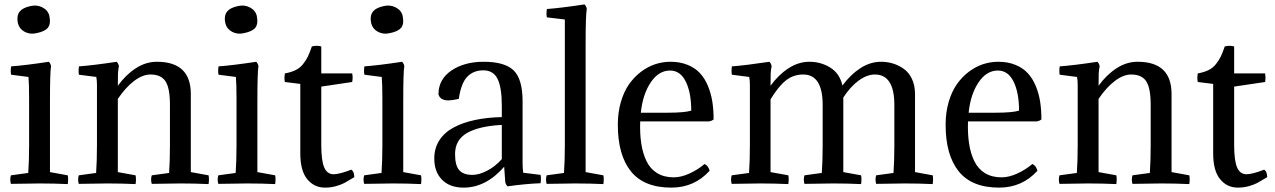

<svg xmlns="http://www.w3.org/2000/svg" viewBox="-20 -836 5817 876"><path d="M208 -372.1V-50.8L289.1 -36.1Q292.5 -20 289.1 3.9Q226.1 1 160.2 1Q113.8 1 29.8 2.9Q23.9 -16.6 29.8 -36.1L108.9 -46.9Q112.8 -101.6 112.8 -173.8V-387.2Q112.8 -452.6 109.9 -484.9L30.8 -495.1Q27.3 -510.3 30.8 -533.2Q93.8 -537.6 203.1 -554.2Q211.4 -544.4 212.9 -534.2Q208 -508.3 208 -372.1ZM62 -729Q54.2 -765.1 70.8 -784.2Q83.5 -800.3 118.2 -808.1Q147.5 -815.4 173.1 -802.5Q198.7 -789.6 205.1 -764.2Q212.9 -727.1 198.2 -709Q184.1 -692.4 147.9 -685.1Q118.2 -677.7 93.5 -690.4Q68.8 -703.1 62 -729Z M755.4 -356.9Q755.4 -434.6 734.9 -465.3Q714.4 -496.1 666.5 -496.1Q630.9 -496.1 592 -466.8Q553.2 -437.5 517.6 -384.8V-50.8L598.6 -36.1Q602.1 -20 598.6 3.9Q535.6 1 469.7 1Q423.3 1 339.4 2.9Q333.5 -16.6 339.4 -36.1L418.5 -46.9Q422.4 -101.6 422.4 -173.8V-448.2Q422.4 -467.8 419.4 -484.9L340.3 -495.1Q336.9 -510.3 340.3 -533.2Q403.3 -537.6 512.7 -554.2Q521 -544.4 522.5 -534.2Q519 -515.1 518.3 -502.4Q517.6 -489.7 517.6 -444.8Q553.7 -494.6 599.4 -524.4Q645 -554.2 695.8 -554.2Q850.6 -554.2 850.6 -407.2V-50.8L931.6 -36.1Q935.1 -20 931.6 3.9Q868.7 1 802.7 1Q756.3 1 672.4 2.9Q666.5 -16.6 672.4 -36.1L751.5 -46.9Q755.4 -101.6 755.4 -173.8Z M1154.3 -372.1V-50.8L1235.4 -36.1Q1238.8 -20 1235.4 3.9Q1172.4 1 1106.4 1Q1060.1 1 976.1 2.9Q970.2 -16.6 976.1 -36.1L1055.2 -46.9Q1059.1 -101.6 1059.1 -173.8V-387.2Q1059.1 -452.6 1056.2 -484.9L977.1 -495.1Q973.6 -510.3 977.1 -533.2Q1040 -537.6 1149.4 -554.2Q1157.7 -544.4 1159.2 -534.2Q1154.3 -508.3 1154.3 -372.1ZM1008.3 -729Q1000.5 -765.1 1017.1 -784.2Q1029.8 -800.3 1064.5 -808.1Q1093.8 -815.4 1119.4 -802.5Q1145 -789.6 1151.4 -764.2Q1159.2 -727.1 1144.5 -709Q1130.4 -692.4 1094.2 -685.1Q1064.5 -677.7 1039.8 -690.4Q1015.1 -703.1 1008.3 -729Z M1445.8 -624V-501H1586.9Q1588.9 -489.3 1588.9 -482.9Q1588.9 -473.6 1586.9 -461.9L1445.8 -440.9V-175.8Q1445.8 -102.1 1459.5 -71.5Q1473.1 -41 1502 -41Q1528.8 -41 1583 -62Q1585.9 -59.6 1588.1 -56.9Q1590.3 -54.2 1591.6 -52.2Q1592.8 -50.3 1593.8 -46.4Q1594.7 -42.5 1595 -41Q1595.2 -39.6 1595.9 -34.4Q1596.7 -29.3 1596.7 -27.8Q1566.4 -9.3 1551.3 -1.2Q1536.1 6.8 1512.7 13.4Q1489.3 20 1462.9 20Q1413.1 20 1381.6 -18.6Q1350.1 -57.1 1350.1 -136.2V-453.1L1279.8 -461.9Q1277.8 -471.7 1277.8 -479Q1277.8 -487.3 1279.8 -501Q1308.6 -506.3 1328.6 -516.1Q1348.6 -525.9 1362.3 -543Q1376 -560.1 1384.5 -577.6Q1393.1 -595.2 1402.8 -624Q1411.6 -627 1424.8 -627Q1437 -627 1445.8 -624Z M1819.8 -372.1V-50.8L1900.9 -36.1Q1904.3 -20 1900.9 3.9Q1837.9 1 1772 1Q1725.6 1 1641.6 2.9Q1635.7 -16.6 1641.6 -36.1L1720.7 -46.9Q1724.6 -101.6 1724.6 -173.8V-387.2Q1724.6 -452.6 1721.7 -484.9L1642.6 -495.1Q1639.2 -510.3 1642.6 -533.2Q1705.6 -537.6 1814.9 -554.2Q1823.2 -544.4 1824.7 -534.2Q1819.8 -508.3 1819.8 -372.1ZM1673.8 -729Q1666 -765.1 1682.6 -784.2Q1695.3 -800.3 1730 -808.1Q1759.3 -815.4 1784.9 -802.5Q1810.5 -789.6 1816.9 -764.2Q1824.7 -727.1 1810.1 -709Q1795.9 -692.4 1759.8 -685.1Q1730 -677.7 1705.3 -690.4Q1680.7 -703.1 1673.8 -729Z M2056.2 -132.8Q2056.2 -81.5 2075 -59.8Q2093.8 -38.1 2135.3 -38.1Q2165.5 -38.1 2202.1 -56.9Q2238.8 -75.7 2269.5 -109.9V-266.1Q2166.5 -260.7 2111.3 -229.5Q2056.2 -198.2 2056.2 -132.8ZM2269.5 -301.8V-353Q2269.5 -437.5 2250 -476.3Q2230.5 -515.1 2185.5 -515.1Q2139.6 -515.1 2111.6 -485.6Q2083.5 -456.1 2073.2 -384.8Q2041.5 -377.9 2026.4 -377.9Q1987.8 -377.9 1980.5 -405.8Q1980.5 -474.1 2039.6 -514.2Q2098.6 -554.2 2186.5 -554.2Q2283.2 -554.2 2323.7 -514.6Q2364.3 -475.1 2364.3 -373V-90.8Q2364.3 -66.4 2367.2 -47.9L2446.3 -38.1Q2449.7 -22.9 2446.3 0Q2379.4 2.4 2295.4 14.2Q2287.6 6.3 2285.2 -5.9L2280.3 -75.2Q2197.3 20 2095.2 20Q2032.2 20 1996.8 -15.9Q1961.4 -51.8 1961.4 -112.8Q1961.4 -159.7 1984.4 -195.6Q2007.3 -231.4 2049.1 -253.9Q2090.8 -276.4 2146 -288.3Q2201.2 -300.3 2269.5 -301.8Z M2651.9 -633.8V-50.8L2732.9 -36.1Q2736.3 -20 2732.9 3.9Q2669.9 1 2604 1Q2558.1 1 2474.1 2.9Q2468.3 -16.6 2474.1 -36.1L2553.2 -46.9Q2557.1 -101.6 2557.1 -173.8V-747.1L2475.1 -756.8Q2471.7 -772 2475.1 -794.9Q2537.1 -799.3 2647 -815.9Q2655.8 -805.7 2657.2 -795.9Q2651.9 -767.6 2651.9 -633.8Z M3214.8 -282.2H2900.9Q2898.9 -226.1 2905.8 -181.2Q2912.6 -136.2 2929.7 -100.8Q2946.8 -65.4 2978.3 -46.1Q3009.8 -26.9 3053.7 -26.9Q3087.9 -26.9 3126 -44.4Q3164.1 -62 3194.8 -87.9Q3204.6 -82 3209 -76.2Q3213.4 -70.3 3217.8 -57.1Q3147.9 20 3043 20Q2918 20 2858.4 -54.4Q2798.8 -128.9 2798.8 -267.1Q2798.8 -323.2 2812.7 -370.8Q2826.7 -418.5 2850.1 -451.7Q2873.5 -484.9 2904.3 -508.3Q2935.1 -531.7 2969.2 -543Q3003.4 -554.2 3039.1 -554.2Q3083 -554.2 3117.4 -540Q3151.9 -525.9 3173.8 -502Q3195.8 -478 3210 -443.8Q3224.1 -409.7 3230 -372.3Q3235.8 -335 3235.8 -291Q3226.1 -283.7 3214.8 -282.2ZM3037.1 -514.2Q2985.4 -514.2 2949 -460.2Q2912.6 -406.2 2903.8 -321.8H3027.8Q3101.6 -321.8 3133.8 -331.1Q3133.8 -413.1 3108.9 -463.6Q3084 -514.2 3037.1 -514.2Z M4060.5 -356.9Q4060.5 -496.1 3971.7 -496.1Q3936 -496.1 3898.2 -468.8Q3860.4 -441.4 3827.6 -391.1V-50.8L3908.7 -36.1Q3912.1 -20 3908.7 3.9Q3845.7 1 3780.8 1Q3734.4 1 3650.4 2.9Q3644.5 -16.6 3650.4 -36.1L3729.5 -46.9Q3733.4 -101.6 3733.4 -173.8V-356.9Q3733.4 -496.1 3644.5 -496.1Q3599.6 -496.1 3565.4 -468.8Q3531.2 -441.4 3495.6 -382.8V-50.8L3576.7 -36.1Q3580.1 -20 3576.7 3.9Q3513.7 1 3448.7 1Q3402.3 1 3318.4 2.9Q3312.5 -16.6 3318.4 -36.1L3397.5 -46.9Q3401.4 -101.6 3401.4 -173.8V-448.2Q3401.4 -467.8 3398.4 -484.9L3319.3 -495.1Q3315.9 -510.3 3319.3 -533.2Q3380.4 -537.6 3490.7 -554.2Q3499 -544.4 3500.5 -534.2Q3497.1 -515.1 3496.3 -502.4Q3495.6 -489.7 3495.6 -444.8Q3531.7 -494.6 3577.4 -524.4Q3623 -554.2 3673.3 -554.2Q3725.1 -554.2 3768.1 -527.6Q3811 -501 3823.7 -445.8Q3859.9 -495.1 3905 -524.7Q3950.2 -554.2 4000.5 -554.2Q4027.8 -554.2 4053.7 -546.4Q4079.6 -538.6 4103 -522.2Q4126.5 -505.9 4140.6 -476.1Q4154.8 -446.3 4154.8 -407.2V-50.8L4235.4 -36.1Q4238.8 -20 4235.4 3.9Q4172.4 1 4107.4 1Q4061.5 1 3977.5 2.9Q3971.7 -16.6 3977.5 -36.1L4056.6 -46.9Q4060.5 -101.6 4060.5 -173.8Z M4710.4 -282.2H4396.5Q4394.5 -226.1 4401.4 -181.2Q4408.2 -136.2 4425.3 -100.8Q4442.4 -65.4 4473.9 -46.1Q4505.4 -26.9 4549.3 -26.9Q4583.5 -26.9 4621.6 -44.4Q4659.7 -62 4690.4 -87.9Q4700.2 -82 4704.6 -76.2Q4709 -70.3 4713.4 -57.1Q4643.6 20 4538.6 20Q4413.6 20 4354 -54.4Q4294.4 -128.9 4294.4 -267.1Q4294.4 -323.2 4308.3 -370.8Q4322.3 -418.5 4345.7 -451.7Q4369.1 -484.9 4399.9 -508.3Q4430.7 -531.7 4464.8 -543Q4499 -554.2 4534.7 -554.2Q4578.6 -554.2 4613 -540Q4647.5 -525.9 4669.4 -502Q4691.4 -478 4705.6 -443.8Q4719.7 -409.7 4725.6 -372.3Q4731.4 -335 4731.4 -291Q4721.7 -283.7 4710.4 -282.2ZM4532.7 -514.2Q4481 -514.2 4444.6 -460.2Q4408.2 -406.2 4399.4 -321.8H4523.4Q4597.2 -321.8 4629.4 -331.1Q4629.4 -413.1 4604.5 -463.6Q4579.6 -514.2 4532.7 -514.2Z M5230 -356.9Q5230 -434.6 5209.5 -465.3Q5189 -496.1 5141.1 -496.1Q5105.5 -496.1 5066.7 -466.8Q5027.8 -437.5 4992.2 -384.8V-50.8L5073.2 -36.1Q5076.7 -20 5073.2 3.9Q5010.3 1 4944.3 1Q4897.9 1 4814 2.9Q4808.1 -16.6 4814 -36.1L4893.1 -46.9Q4897 -101.6 4897 -173.8V-448.2Q4897 -467.8 4894 -484.9L4814.9 -495.1Q4811.5 -510.3 4814.9 -533.2Q4877.9 -537.6 4987.3 -554.2Q4995.6 -544.4 4997.1 -534.2Q4993.7 -515.1 4992.9 -502.4Q4992.2 -489.7 4992.2 -444.8Q5028.3 -494.6 5074 -524.4Q5119.6 -554.2 5170.4 -554.2Q5325.2 -554.2 5325.2 -407.2V-50.8L5406.2 -36.1Q5409.7 -20 5406.2 3.9Q5343.3 1 5277.3 1Q5231 1 5147 2.9Q5141.1 -16.6 5147 -36.1L5226.1 -46.9Q5230 -101.6 5230 -173.8Z M5610.8 -624V-501H5752Q5753.9 -489.3 5753.9 -482.9Q5753.9 -473.6 5752 -461.9L5610.8 -440.9V-175.8Q5610.8 -102.1 5624.5 -71.5Q5638.2 -41 5667 -41Q5693.8 -41 5748 -62Q5751 -59.6 5753.2 -56.9Q5755.4 -54.2 5756.6 -52.2Q5757.8 -50.3 5758.8 -46.4Q5759.8 -42.5 5760 -41Q5760.3 -39.6 5761 -34.4Q5761.7 -29.3 5761.7 -27.8Q5731.4 -9.3 5716.3 -1.2Q5701.2 6.8 5677.7 13.4Q5654.3 20 5627.9 20Q5578.1 20 5546.6 -18.6Q5515.1 -57.1 5515.1 -136.2V-453.1L5444.8 -461.9Q5442.9 -471.7 5442.9 -479Q5442.9 -487.3 5444.8 -501Q5473.6 -506.3 5493.7 -516.1Q5513.7 -525.9 5527.3 -543Q5541 -560.1 5549.6 -577.6Q5558.1 -595.2 5567.9 -624Q5576.7 -627 5589.8 -627Q5602.1 -627 5610.8 -624Z"/></svg>

Font: Adamina
Style: Regular
Weight: 400
Designer: Cyreal (www.cyreal.org)
Foundry: Cyreal (www.cyreal.org)
Version: Version 1.010